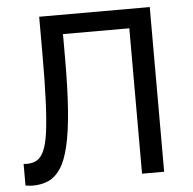

<svg xmlns="http://www.w3.org/2000/svg" viewBox="-51 -751 817 813"><g transform="rotate(-5 357.5 -345.0)"><path d="M55 10Q48 10 40.5 9Q33 8 25 7V-85Q28 -84 40 -84Q64 -84 81.5 -94Q99 -104 111.5 -131Q124 -158 131 -208.5Q138 -259 141.5 -340.5Q145 -422 145 -540V-700H615V0H521V-618H239V-520Q239 -387 232 -294Q225 -201 210.5 -141Q196 -81 174 -48.5Q152 -16 122.5 -3Q93 10 55 10Z"/></g></svg>

Font: Golos Text
Style: Regular
Weight: 400
Designer: A.Korolkova, Vitaly Kuzmin
Foundry: ParaType Ltd
Version: Version 2.004